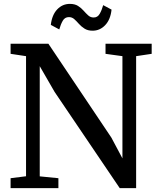

<svg xmlns="http://www.w3.org/2000/svg" viewBox="-20 -968 816 988"><path d="M34.5 0V-51L114 -61V-679Q101 -681 87.5 -683Q74 -685 61 -687Q48 -689 34.5 -691V-743H229L553 -260L610 -153V-679L523 -691V-743H760.5V-691L680.5 -679V0H596L261 -495L184.5 -627.5V-60.5L280.5 -51V0ZM456.5 -810Q431.5 -810 414.8 -820.8Q398 -831.5 386 -845.2Q374 -859 362.2 -869.5Q350.5 -880 334.5 -880Q313.5 -880 302.8 -861Q292 -842 285 -816.5L241.5 -840Q247.5 -891.5 274.5 -919.8Q301.5 -948 339.5 -948Q365 -948 381.5 -937.5Q398 -927 410.2 -913Q422.5 -899 434.2 -888.5Q446 -878 461.5 -878Q482 -877.5 493 -896.8Q504 -916 511 -941.5L554 -918.5Q548.5 -867 521.2 -838.5Q494 -810 456.5 -810Z"/></svg>

Font: Merriweather Medium
Style: Regular
Weight: 500
Version: Version 2.100